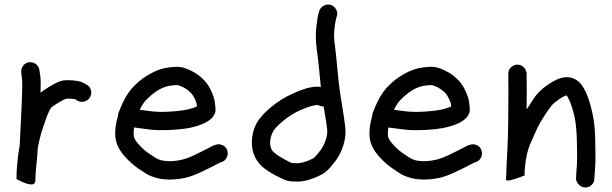

<svg xmlns="http://www.w3.org/2000/svg" viewBox="-20 -803 2702 848"><path d="M108.5 -528C97.5 -526.7 88.7 -521.5 82 -512.5C75.3 -503.5 72.7 -493.3 74 -482L77 -456C79 -441.3 78.7 -405 76 -347C74.7 -315 73.3 -286.7 72 -262C70.7 -239.3 69.7 -219.7 69 -203C68.3 -187.7 67.7 -173.7 67 -161C61.7 -133 58 -105.7 56 -79C53.3 -50.3 52.3 -28 53 -12L75 -1C89 5.7 102 9.8 114 11.5C126 13.2 133.3 8.7 136 -2C136 -7.3 136.3 -16.5 137 -29.5C137.7 -42.5 138.3 -52.7 139 -60C140.3 -68.7 142 -85 144 -109C145.3 -121 146.3 -135 147 -151C152.3 -177.7 157.3 -199 162 -215C166 -227 170 -239.3 174 -252C176 -257.3 178 -263 180 -269C186 -287 191.7 -301.3 197 -312C201 -319.3 204 -324.7 206 -328C211.3 -332.7 222 -339.8 238 -349.5C254 -359.2 265.3 -365 272 -367C278.7 -367.7 286.3 -367.7 295 -367C301.7 -366.3 306.7 -365.7 310 -365C312.7 -364.3 315 -363.3 317 -362L323 -358C333 -352.7 343.3 -351.7 354 -355C364.7 -358.3 372.7 -364.8 378 -374.5C383.3 -384.2 384.5 -394.3 381.5 -405C378.5 -415.7 372.3 -423.7 363 -429L356 -433C350 -436.3 343.7 -439.3 337 -442C329 -444.7 317 -446.7 301 -448C286.3 -449.3 273 -449.3 261 -448C245.7 -446 224 -436.3 196 -419C180 -409 167.7 -400.7 159 -394C160.3 -428.7 160 -453 158 -467L154 -493C152.7 -504.3 147.5 -513.3 138.5 -520C129.5 -526.7 119.5 -529.3 108.5 -528Z M597 -318C597 -318.7 597.3 -319.3 598 -320C607.3 -340 619.3 -356.7 634 -370C649.3 -384.7 666 -397.3 684 -408C701.3 -417.3 718.3 -423 735 -425C750.3 -427 760.7 -427.7 766 -427C772 -425 779 -422.3 787 -419C795.7 -414.3 802.7 -410 808 -406C813.3 -402 819 -397 825 -391C829.7 -385.7 834.7 -377.7 840 -367C845.3 -355.7 848.3 -347 849 -341C849 -338.3 849.3 -335.7 850 -333C840.7 -328.3 827.7 -324 811 -320C790.3 -315.3 763.2 -312 729.5 -310C695.8 -308 667.3 -308.7 644 -312C625.3 -314.7 609.7 -316.7 597 -318ZM501 -291C499 -283.7 497 -276 495 -268C488.3 -236 487 -209 491 -187C495.7 -161.7 509.3 -136.3 532 -111C551.3 -89.7 571.3 -72 592 -58C611.3 -44.7 625.3 -35.7 634 -31C643.3 -26.3 654.7 -22 668 -18C682.7 -13.3 702 -10.7 726 -10C749.3 -10 772.7 -12.3 796 -17C820 -22.3 847.3 -32.7 878 -48C906.7 -61.3 926 -71 936 -77L954 -86L961 -88C971 -92 978.2 -99.2 982.5 -109.5C986.8 -119.8 987 -130.2 983 -140.5C979 -150.8 971.8 -158.2 961.5 -162.5C951.2 -166.8 941 -167 931 -163L924 -161C918.7 -158.3 910.3 -154 899 -148C889 -143.3 870.3 -134 843 -120C817.7 -108 796.7 -100.3 780 -97C762 -93 744.3 -91 727 -91C711 -91.7 699.3 -93 692 -95C683.3 -97.7 676.7 -100.3 672 -103C666.7 -105.7 655.3 -113 638 -125C622 -135.7 606.7 -149.3 592 -166C580 -179.3 573 -190.7 571 -200C569.7 -210 570 -223.3 572 -240C587.3 -238 607.7 -235.3 633 -232C661.7 -228 695.3 -227 734 -229C772.7 -231 804.7 -235 830 -241C856.7 -247.7 878 -255.7 894 -265C920 -280.3 932.7 -299.3 932 -322C931.3 -330 930.3 -339.7 929 -351C927 -365.7 921.7 -382.3 913 -401C904.3 -419.7 894.7 -434.7 884 -446C874.7 -456 865.3 -464.5 856 -471.5C846.7 -478.5 835.7 -485 823 -491C809.7 -497.7 797.7 -502.3 787 -505C773 -509 752.3 -509 725 -505C697.7 -501.7 671 -492.7 645 -478C620.3 -464.7 598 -448.3 578 -429C556.7 -409 539 -384.3 525 -355C518.3 -341.7 512.3 -327.7 507 -313L505 -309C502.3 -304.3 501 -298.3 501 -291Z M1397 -419C1383.7 -421 1368.3 -420.3 1351 -417C1329.7 -413 1302.7 -403.3 1270 -388C1236.7 -373.3 1205.3 -353.7 1176 -329C1146 -303.7 1125.3 -280.7 1114 -260C1103.3 -240.7 1096.7 -219.7 1094 -197C1090.7 -173 1092.3 -150 1099 -128C1106.3 -104.7 1119 -84.7 1137 -68C1152.3 -54.7 1173 -41 1199 -27C1225 -13.7 1243 -6 1253 -4C1261 -2 1274 -1 1292 -1C1312 -0.3 1335.3 -5 1362 -15C1389.3 -25 1409.3 -35.7 1422 -47C1433.3 -57 1446.3 -71.7 1461 -91C1477 -112.3 1489 -136.3 1497 -163C1505 -189.7 1507.7 -215.3 1505 -240C1503 -260 1498 -294.3 1490 -343C1487.3 -357.7 1485 -372.3 1483 -387C1478.3 -418.3 1474.7 -448.7 1472 -478C1468 -524 1464 -563.3 1460 -596C1455.3 -624.7 1454.3 -651 1457 -675C1459.7 -697.7 1462 -712 1464 -718L1467 -730C1471 -740 1470.3 -750.2 1465 -760.5C1459.7 -770.8 1451.8 -777.7 1441.5 -781C1431.2 -784.3 1421 -783.5 1411 -778.5C1401 -773.5 1394 -765.7 1390 -755L1387 -744C1383.7 -733.3 1380.3 -713 1377 -683C1373.7 -653 1374.3 -620.3 1379 -585C1383.7 -553.7 1388 -515.7 1392 -471C1393.3 -454.3 1395 -437 1397 -419ZM1409 -333C1409 -332.3 1409.3 -331.7 1410 -331V-329C1418 -282.3 1423 -250 1425 -232C1426.3 -218 1424.3 -202.7 1419 -186C1413.7 -169.3 1406 -154 1396 -140C1384.7 -124.7 1375.3 -113.7 1368 -107C1363.3 -103 1352.3 -97.7 1335 -91C1317 -85 1303 -82 1293 -82C1281.7 -82 1273.7 -82.3 1269 -83C1263 -85 1252.3 -90.3 1237 -99C1217 -109.7 1201.7 -119.7 1191 -129C1183.7 -135 1178.7 -142.7 1176 -152C1172.7 -162.7 1172 -174 1174 -186C1176 -198.7 1180 -210.7 1186 -222C1192 -233.3 1206 -248.3 1228 -267C1252 -287 1277 -303 1303 -315C1330.3 -327 1351.3 -334.3 1366 -337C1374 -339 1380 -339.7 1384 -339L1395 -335C1399 -333.7 1403.7 -333 1409 -333Z M1720 -318C1720 -318.7 1720.3 -319.3 1721 -320C1730.3 -340 1742.3 -356.7 1757 -370C1772.3 -384.7 1789 -397.3 1807 -408C1824.3 -417.3 1841.3 -423 1858 -425C1873.3 -427 1883.7 -427.7 1889 -427C1895 -425 1902 -422.3 1910 -419C1918.7 -414.3 1925.7 -410 1931 -406C1936.3 -402 1942 -397 1948 -391C1952.7 -385.7 1957.7 -377.7 1963 -367C1968.3 -355.7 1971.3 -347 1972 -341C1972 -338.3 1972.3 -335.7 1973 -333C1963.7 -328.3 1950.7 -324 1934 -320C1913.3 -315.3 1886.2 -312 1852.5 -310C1818.8 -308 1790.3 -308.7 1767 -312C1748.3 -314.7 1732.7 -316.7 1720 -318ZM1624 -291C1622 -283.7 1620 -276 1618 -268C1611.3 -236 1610 -209 1614 -187C1618.7 -161.7 1632.3 -136.3 1655 -111C1674.3 -89.7 1694.3 -72 1715 -58C1734.3 -44.7 1748.3 -35.7 1757 -31C1766.3 -26.3 1777.7 -22 1791 -18C1805.7 -13.3 1825 -10.7 1849 -10C1872.3 -10 1895.7 -12.3 1919 -17C1943 -22.3 1970.3 -32.7 2001 -48C2029.7 -61.3 2049 -71 2059 -77L2077 -86L2084 -88C2094 -92 2101.2 -99.2 2105.5 -109.5C2109.8 -119.8 2110 -130.2 2106 -140.5C2102 -150.8 2094.8 -158.2 2084.5 -162.5C2074.2 -166.8 2064 -167 2054 -163L2047 -161C2041.7 -158.3 2033.3 -154 2022 -148C2012 -143.3 1993.3 -134 1966 -120C1940.7 -108 1919.7 -100.3 1903 -97C1885 -93 1867.3 -91 1850 -91C1834 -91.7 1822.3 -93 1815 -95C1806.3 -97.7 1799.7 -100.3 1795 -103C1789.7 -105.7 1778.3 -113 1761 -125C1745 -135.7 1729.7 -149.3 1715 -166C1703 -179.3 1696 -190.7 1694 -200C1692.7 -210 1693 -223.3 1695 -240C1710.3 -238 1730.7 -235.3 1756 -232C1784.7 -228 1818.3 -227 1857 -229C1895.7 -231 1927.7 -235 1953 -241C1979.7 -247.7 2001 -255.7 2017 -265C2043 -280.3 2055.7 -299.3 2055 -322C2054.3 -330 2053.3 -339.7 2052 -351C2050 -365.7 2044.7 -382.3 2036 -401C2027.3 -419.7 2017.7 -434.7 2007 -446C1997.7 -456 1988.3 -464.5 1979 -471.5C1969.7 -478.5 1958.7 -485 1946 -491C1932.7 -497.7 1920.7 -502.3 1910 -505C1896 -509 1875.3 -509 1848 -505C1820.7 -501.7 1794 -492.7 1768 -478C1743.3 -464.7 1721 -448.3 1701 -429C1679.7 -409 1662 -384.3 1648 -355C1641.3 -341.7 1635.3 -327.7 1630 -313L1628 -309C1625.3 -304.3 1624 -298.3 1624 -291Z M2264.5 -517.5C2253.5 -517.2 2244 -513 2236 -505C2228 -497 2224.3 -487.3 2225 -476V-448C2225.7 -430 2225.7 -392.7 2225 -336C2225 -280 2224.3 -232.3 2223 -193C2221.7 -153.7 2220 -118.3 2218 -87C2218 -78.3 2217.7 -70.3 2217 -63C2216.3 -55 2216 -47 2216 -39V-35V-31C2215.3 -25.7 2215 -21.3 2215 -18V-9C2217 -5 2224 -4.5 2236 -7.5C2248 -10.5 2261.2 -14.7 2275.5 -20L2297 -28V-43C2297 -47 2297.3 -52 2298 -58C2299.3 -76.7 2301.7 -94 2305 -110C2309 -132 2316 -154.3 2326 -177C2336.7 -201.7 2345.7 -221.7 2353 -237C2360.3 -251.7 2369.8 -268.3 2381.5 -287C2393.2 -305.7 2403 -320 2411 -330C2417 -338.7 2425 -346.7 2435 -354C2445.7 -362.7 2455.3 -369.3 2464 -374C2471.3 -378 2476.7 -380.3 2480 -381H2483C2485.7 -377.7 2488.7 -372.3 2492 -365C2498.7 -352.3 2505.2 -334.7 2511.5 -312C2517.8 -289.3 2522 -266.7 2524 -244C2526.7 -219.3 2528 -196.3 2528 -175C2528.7 -153 2529 -131.7 2529 -111C2529 -90.3 2528.3 -73.7 2527 -61C2525.7 -47 2525 -36 2525 -28L2524 -17C2524 -6.3 2527.8 3.2 2535.5 11.5C2543.2 19.8 2552.5 24.3 2563.5 25C2574.5 25.7 2584.2 22.2 2592.5 14.5C2600.8 6.8 2605 -2.7 2605 -14L2606 -24C2606 -30.7 2606.7 -40.7 2608 -54C2609.3 -69.3 2610 -88.3 2610 -111C2610 -132.3 2609.7 -154.3 2609 -177C2609 -200.3 2607.7 -225.3 2605 -252C2601.7 -279.3 2596.3 -306.7 2589 -334C2581.7 -361.3 2573.7 -383.7 2565 -401C2555 -421 2545 -435 2535 -443C2524.3 -452.3 2511.7 -458.3 2497 -461C2484.3 -463 2472 -462.3 2460 -459C2450.7 -457 2439.3 -452.3 2426 -445C2413.3 -438.3 2400 -429.7 2386 -419C2370.7 -407 2357.3 -394 2346 -380C2336.7 -367.3 2325.7 -350.7 2313 -330C2311 -326.7 2308.7 -323.3 2306 -320V-336C2306.7 -392.7 2306.7 -430.7 2306 -450V-478C2305.3 -488.7 2301 -498 2293 -506C2285 -514 2275.5 -517.8 2264.5 -517.5Z"/></svg>

Font: Ruji's Handwriting Font v.2.0
Style: Medium
Weight: 500
Version: Version 2.0